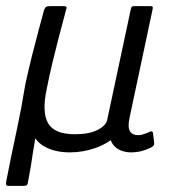

<svg xmlns="http://www.w3.org/2000/svg" viewBox="-20 -492 565 625"><path d="M8 113Q2 113 0.5 110.5Q-1 108 0 100Q7 63 16 19.5Q25 -24 34 -66Q43 -108 49 -140Q53 -162 56.5 -183.5Q60 -205 63 -220Q73 -266 84.5 -312Q96 -358 106.5 -396.5Q117 -435 123 -458Q126 -467 130 -469.5Q134 -472 142 -472H187Q194 -472 196 -469.5Q198 -467 195 -460Q193 -451 186 -425.5Q179 -400 169.5 -363.5Q160 -327 150 -285Q140 -243 132 -202Q116 -127 136.5 -91Q157 -55 224 -55Q270 -55 297.5 -69Q325 -83 329 -102L406 -463Q407 -468 409 -470Q411 -472 415 -472H471Q475 -472 476.5 -470Q478 -468 477 -463L402 -110Q395 -78 403 -65Q411 -52 429 -52Q439 -52 449 -55.5Q459 -59 465 -62Q476 -68 478 -59L482 -26Q483 -17 470 -11Q455 -4 440 0Q425 4 405 4Q390 4 374 -2Q358 -8 347.5 -22Q337 -36 338 -58L361 -52Q330 -24 290 -10Q250 4 207 4Q157 4 123 -16Q89 -36 80 -77L101 -84Q98 -61 94 -37Q90 -13 86 12Q84 27 81 45.5Q78 64 75 79Q72 94 71 101Q70 108 67.5 110.5Q65 113 57 113Z"/></svg>

Font: Glory
Style: Italic
Weight: 400
Italic angle: -12°
Designer: Robert Leuschke
Foundry: Robert Leuschke
Version: Version 1.011